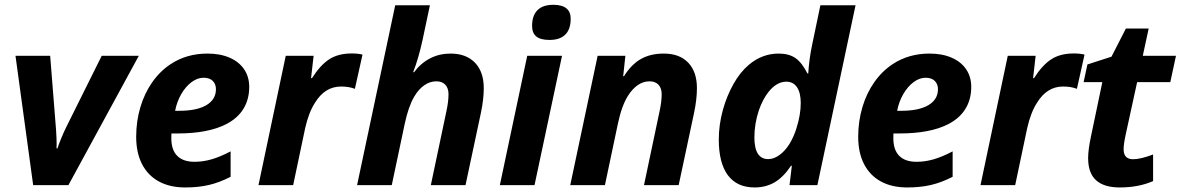

<svg xmlns="http://www.w3.org/2000/svg" viewBox="-20 -782 4987 811"><path d="M45.4 -546.4H191.9L216.8 -232.9Q219.2 -195.3 219.2 -175.3Q219.2 -161.1 218.8 -155.3H222.7Q227.1 -169.4 237.8 -195.8Q248.5 -222.2 259.8 -245.1L409.7 -546.4H566.4L269 0H120.1Z M555.2 -204.1Q555.2 -269.5 572.8 -328.9Q590.3 -388.2 623.5 -435.3Q656.7 -482.4 701.7 -511.7Q769 -555.7 856.4 -555.7Q910.2 -555.7 950 -538.3Q989.7 -521 1011.2 -489.3Q1032.7 -457.5 1032.7 -415Q1032.7 -362.3 1008.3 -322.5Q983.9 -282.7 936 -257.8Q859.4 -218.3 729.5 -218.3H704.1Q703.6 -212.4 703.6 -198.7Q703.6 -148.9 728.5 -123.8Q753.4 -98.6 801.8 -98.6Q837.9 -98.6 874 -109.1Q910.2 -119.6 954.1 -142.6V-35.2Q906.2 -10.7 861.8 -0.5Q817.4 9.8 762.2 9.8Q697.3 9.8 650.9 -15.6Q604.5 -41 579.8 -89.1Q555.2 -137.2 555.2 -204.1ZM892.1 -405.3Q892.1 -426.8 878.7 -440.2Q865.2 -453.6 839.8 -453.6Q814 -453.6 789.1 -435.1Q764.2 -416.5 745.6 -384.5Q727.1 -352.5 719.7 -314H736.8Q811.5 -314 851.8 -337.9Q892.1 -361.8 892.1 -405.3Z M1187 -546.4H1304.7L1293.9 -452.1H1297.9Q1333 -507.3 1370.8 -531.7Q1408.7 -556.2 1465.8 -556.2Q1493.2 -556.2 1511.2 -551.3L1479 -406.7Q1455.1 -416.5 1420.4 -416.5Q1352.5 -416.5 1310.5 -348.1Q1284.2 -307.6 1269 -240.7L1218.3 0H1071.8Z M1649.4 -759.8H1795.9L1765.1 -614.3Q1747.6 -533.7 1725.1 -477.1H1729Q1757.8 -515.6 1796.9 -535.6Q1835.9 -555.7 1883.3 -555.7Q1949.2 -555.7 1986.3 -517.1Q2023.4 -478.5 2023.4 -409.7Q2023.4 -362.3 2011.2 -304.7L1946.3 0H1799.8L1865.7 -312.5Q1874.5 -353 1874.5 -383.8Q1874.5 -410.2 1860.8 -424.3Q1847.2 -438.5 1823.2 -438.5Q1795.9 -438.5 1771.7 -421.6Q1747.6 -404.8 1729.5 -373.5Q1705.1 -332 1689.5 -258.8L1634.8 0H1488.3Z M2207 -546.4H2354L2237.8 0H2091.3ZM2227.5 -672.4Q2227.5 -716.3 2250.2 -739Q2272.9 -761.7 2317.4 -761.7Q2354 -761.7 2372.3 -746.8Q2390.6 -731.9 2390.6 -703.1Q2390.6 -658.7 2367.9 -636Q2345.2 -613.3 2301.3 -613.3Q2263.2 -613.3 2245.4 -627.9Q2227.5 -642.6 2227.5 -672.4Z M2504.4 -546.4H2621.6L2612.3 -460H2615.7Q2646.5 -509.8 2687 -532.7Q2727.5 -555.7 2783.7 -555.7Q2850.6 -555.7 2887.2 -517.1Q2923.8 -478.5 2923.8 -409.7Q2923.8 -362.3 2911.6 -304.7L2846.7 0H2700.2L2766.1 -312.5Q2774.9 -353 2774.9 -383.8Q2774.9 -410.2 2761.2 -424.3Q2747.6 -438.5 2723.6 -438.5Q2697.3 -438.5 2674.1 -422.6Q2650.9 -406.7 2632.3 -377Q2606 -335.4 2589.8 -258.8L2535.2 0H2388.7Z M3016.1 -192.9Q3016.1 -254.9 3033.7 -318.8Q3050.3 -377.9 3078.6 -428Q3106.9 -478 3143.1 -508.3Q3199.2 -555.7 3269 -555.7Q3312 -555.7 3339.4 -537.1Q3366.7 -518.6 3390.6 -471.7H3394Q3397.9 -533.7 3410.2 -591.8L3445.3 -759.8H3593.8L3432.6 0H3314.9L3324.7 -82H3321.3Q3289.6 -34.2 3252.4 -12.2Q3215.3 9.8 3167.5 9.8Q3092.8 9.8 3054.4 -42Q3016.1 -93.8 3016.1 -192.9ZM3314.9 -174.3Q3334.5 -207 3344.7 -242.2Q3362.3 -297.4 3362.3 -347.2Q3362.3 -390.1 3346.4 -413.6Q3330.6 -437 3301.3 -437Q3280.8 -437 3261.7 -425.8Q3242.7 -414.6 3226.1 -393.6Q3201.7 -362.8 3185.5 -316.4Q3166.5 -259.3 3166.5 -201.7Q3166.5 -109.9 3225.1 -109.9Q3248.5 -109.9 3272.2 -127Q3295.9 -144 3314.9 -174.3Z M3605 -204.1Q3605 -269.5 3622.6 -328.9Q3640.1 -388.2 3673.3 -435.3Q3706.5 -482.4 3751.5 -511.7Q3818.8 -555.7 3906.2 -555.7Q3960 -555.7 3999.8 -538.3Q4039.6 -521 4061 -489.3Q4082.5 -457.5 4082.5 -415Q4082.5 -362.3 4058.1 -322.5Q4033.7 -282.7 3985.8 -257.8Q3909.2 -218.3 3779.3 -218.3H3753.9Q3753.4 -212.4 3753.4 -198.7Q3753.4 -148.9 3778.3 -123.8Q3803.2 -98.6 3851.6 -98.6Q3887.7 -98.6 3923.8 -109.1Q3960 -119.6 4003.9 -142.6V-35.2Q3956.1 -10.7 3911.6 -0.5Q3867.2 9.8 3812 9.8Q3747.1 9.8 3700.7 -15.6Q3654.3 -41 3629.6 -89.1Q3605 -137.2 3605 -204.1ZM3941.9 -405.3Q3941.9 -426.8 3928.5 -440.2Q3915 -453.6 3889.6 -453.6Q3863.8 -453.6 3838.9 -435.1Q3814 -416.5 3795.4 -384.5Q3776.9 -352.5 3769.5 -314H3786.6Q3861.3 -314 3901.6 -337.9Q3941.9 -361.8 3941.9 -405.3Z M4236.8 -546.4H4354.5L4343.8 -452.1H4347.7Q4382.8 -507.3 4420.7 -531.7Q4458.5 -556.2 4515.6 -556.2Q4543 -556.2 4561 -551.3L4528.8 -406.7Q4504.9 -416.5 4470.2 -416.5Q4402.3 -416.5 4360.4 -348.1Q4334 -307.6 4318.8 -240.7L4268.1 0H4121.6Z M4576.2 -114.3Q4576.2 -149.9 4588.9 -209L4636.2 -435.1H4557.1L4573.2 -509.8L4674.8 -542.5L4735.8 -661.6H4832L4807.1 -546.4H4947.3L4923.3 -435.1H4783.2L4734.4 -211.4Q4726.1 -172.9 4726.1 -151.4Q4726.1 -109.4 4766.1 -109.4Q4797.9 -109.4 4850.6 -129.4V-17.1Q4789.6 9.8 4709.5 9.8Q4643.6 9.8 4609.9 -20.5Q4576.2 -50.8 4576.2 -114.3Z"/></svg>

Font: Viking Open Sans
Style: Bold Italic
Weight: 700
Italic angle: -12°
Foundry: Ascender Corporation
Version: Version 2.000